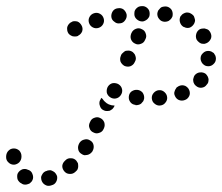

<svg xmlns="http://www.w3.org/2000/svg" viewBox="-45 -585 724 626"><path d="M99 -24Q95 -21 93 -17Q90 -12 89 -8Q89 -3 90 2Q93 12 101 17Q110 23 120 20Q122 20 123 19Q133 17 138 8Q143 -1 141 -11Q139 -16 136 -20Q133 -24 129 -26Q124 -29 120 -30Q115 -30 110 -29Q109 -29 108 -28Q103 -27 99 -24ZM28 -33Q18 -29 13 -20Q11 -16 11 -11Q11 -6 12 -1Q14 4 17 7Q20 11 25 13Q26 14 28 15Q32 17 37 17Q42 17 47 15Q52 14 55 10Q59 7 61 2Q65 -7 61 -17Q58 -27 48 -31Q48 -31 47 -31Q38 -36 28 -33ZM158 -44Q158 -34 165 -26Q172 -18 182 -18Q192 -17 200 -24L202 -26Q206 -29 208 -33Q210 -38 210 -43Q210 -48 209 -53Q207 -57 204 -61Q197 -69 187 -69Q176 -70 169 -63L167 -61Q159 -54 158 -44ZM18 -94Q10 -101 0 -101Q-5 -101 -10 -99Q-14 -97 -18 -93Q-21 -90 -23 -85Q-25 -80 -25 -75Q-25 -74 -25 -72Q-25 -62 -17 -55Q-10 -48 1 -48Q11 -49 18 -56Q25 -64 25 -74Q25 -75 25 -76Q25 -86 18 -94ZM210 -98Q212 -88 221 -83Q225 -80 230 -79Q235 -79 240 -80Q245 -81 249 -84Q253 -87 256 -91L257 -93Q262 -102 260 -112Q258 -122 249 -127Q240 -133 230 -130Q220 -128 214 -119L213 -117Q208 -108 210 -98ZM247 -167Q250 -157 260 -153Q269 -148 279 -152Q289 -155 293 -165L294 -167Q298 -176 295 -186Q291 -196 282 -200Q273 -205 263 -201Q253 -198 249 -188L248 -186Q243 -176 247 -167ZM281 -239Q284 -229 294 -225Q298 -223 303 -223Q308 -223 313 -224Q317 -226 321 -229Q325 -233 327 -237L328 -239Q328 -240 328 -240Q328 -241 329 -241Q323 -241 318 -242Q309 -244 302 -249Q302 -250 301 -250Q294 -255 289 -263Q287 -264 286 -266Q285 -265 284 -264Q283 -262 283 -261L281 -258Q277 -249 281 -239ZM473 -291Q463 -290 456 -282Q449 -274 450 -264Q451 -253 459 -247Q467 -240 477 -241Q488 -242 494 -250Q501 -258 500 -268Q499 -278 491 -285Q483 -292 473 -291ZM384 -287Q376 -281 375 -270Q374 -260 380 -252Q386 -244 397 -243V-242Q402 -242 406 -243Q411 -244 415 -247Q419 -251 422 -255Q424 -259 425 -264Q426 -274 420 -283Q413 -291 403 -292Q393 -293 384 -287ZM539 -305Q535 -303 531 -300Q528 -296 526 -292Q524 -287 523 -282Q523 -277 525 -273Q529 -263 538 -259Q548 -255 558 -259Q567 -262 572 -272Q576 -281 572 -291Q570 -296 567 -299Q563 -303 559 -305Q554 -307 549 -307Q544 -307 540 -305ZM303 -284Q305 -274 314 -268Q314 -268 314 -268Q323 -262 333 -264Q343 -266 349 -275Q355 -284 353 -294Q351 -304 342 -310Q342 -310 342 -310Q342 -310 342 -310Q334 -315 323 -314Q313 -312 307 -303Q302 -295 303 -284ZM586 -331Q584 -326 585 -322Q585 -317 588 -312Q590 -308 594 -305Q602 -298 612 -299Q623 -300 629 -309Q633 -313 634 -317Q635 -322 635 -327Q634 -332 632 -336Q629 -341 626 -344Q618 -350 607 -349Q597 -348 590 -340Q587 -336 586 -331ZM348 -384Q352 -375 361 -370Q371 -366 380 -369Q390 -373 394 -382L395 -384Q398 -389 398 -394Q398 -399 396 -404Q395 -408 391 -412Q388 -416 383 -418Q379 -420 374 -420Q369 -420 364 -419Q360 -417 356 -413Q352 -410 350 -406L349 -403Q345 -394 348 -384ZM611 -385Q613 -380 616 -377Q620 -373 624 -371Q629 -369 634 -369Q644 -369 651 -376Q659 -383 659 -394Q659 -399 657 -404Q655 -408 652 -412Q648 -415 644 -417Q639 -419 634 -419Q624 -419 617 -412Q609 -405 609 -395V-394Q609 -389 611 -385ZM382 -457Q386 -447 395 -443Q404 -438 414 -442Q424 -445 428 -455L429 -457Q434 -466 430 -476Q427 -486 417 -490Q408 -495 398 -491Q388 -487 384 -478L383 -476Q379 -466 382 -457ZM603 -448Q606 -445 611 -443Q616 -442 621 -442Q626 -443 630 -445Q639 -450 643 -460Q646 -469 641 -479Q639 -483 635 -487Q631 -490 626 -491Q622 -493 617 -492Q612 -492 607 -490Q598 -485 595 -475Q592 -465 596 -456Q599 -451 603 -448ZM223 -483Q226 -493 221 -502Q219 -506 215 -510Q212 -513 207 -515Q202 -516 197 -516Q192 -516 188 -513Q183 -511 180 -507Q177 -504 175 -499Q173 -494 174 -489Q174 -484 176 -480Q178 -475 182 -472Q186 -469 191 -467Q195 -466 200 -466Q205 -466 210 -468V-469Q219 -473 223 -483ZM291 -506Q296 -515 293 -525Q290 -535 281 -540Q272 -545 262 -542Q252 -539 247 -530Q242 -521 245 -511Q248 -501 257 -496Q266 -491 276 -494Q286 -497 291 -506ZM554 -497H555Q564 -492 574 -495Q583 -499 588 -508Q590 -512 591 -517Q591 -522 589 -527Q588 -532 585 -535Q581 -539 577 -541Q572 -544 568 -544Q563 -545 558 -543Q553 -541 549 -538Q546 -535 543 -531Q539 -521 542 -512Q545 -502 554 -497ZM363 -519Q369 -527 368 -537Q366 -547 358 -554Q350 -560 339 -558Q329 -557 323 -549Q317 -540 318 -530Q319 -520 328 -514Q336 -507 346 -509H347Q357 -510 363 -519ZM500 -515Q505 -516 509 -520Q513 -523 515 -527Q518 -531 518 -536Q519 -547 513 -555Q506 -563 496 -564Q491 -564 486 -563Q481 -562 478 -559Q474 -555 471 -551Q469 -547 468 -542Q467 -531 474 -523Q480 -515 491 -514Q496 -514 500 -515ZM429 -518Q433 -520 436 -523Q440 -527 442 -532Q443 -536 443 -541Q443 -552 435 -559Q427 -566 417 -565Q412 -565 407 -563Q403 -561 399 -557Q396 -554 394 -549Q393 -544 393 -539Q393 -529 401 -522Q409 -515 419 -515Q424 -515 429 -518Z"/></svg>

Font: FRB American Cursive Dotted Black
Style: Bold Italic
Weight: 900
Italic angle: -25°
Version: Version 2.0;Modular Font Editor K font №1